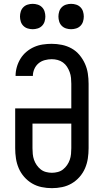

<svg xmlns="http://www.w3.org/2000/svg" viewBox="-20 -971 540 999"><path d="M250 8Q223 8 196.5 2.5Q170 -3 147 -16.5Q124 -30 106 -50.5Q88 -71 77.5 -95.5Q67 -120 63 -146.5Q59 -173 59 -200V-407H351V-535Q351 -550 349.5 -565.5Q348 -581 342.5 -596Q337 -611 328.5 -624Q320 -637 307.5 -646Q295 -655 280 -659Q265 -663 249 -663Q231 -663 212.5 -658Q194 -653 180 -641Q166 -629 158.5 -611.5Q151 -594 151 -576H61Q61 -599 67.5 -622Q74 -645 86.5 -665.5Q99 -686 117.5 -701.5Q136 -717 157.5 -726.5Q179 -736 202.5 -739.5Q226 -743 249 -743Q276 -743 302.5 -737.5Q329 -732 352.5 -719Q376 -706 393.5 -685Q411 -664 422 -639.5Q433 -615 437 -588.5Q441 -562 441 -535V-200Q441 -173 437 -146.5Q433 -120 422.5 -95.5Q412 -71 394 -50.5Q376 -30 353 -16.5Q330 -3 303.5 2.5Q277 8 250 8ZM250 -72Q265 -72 280.5 -76Q296 -80 308 -89.5Q320 -99 329 -112Q338 -125 343 -139.5Q348 -154 349.5 -169.5Q351 -185 351 -200V-328H149V-200Q149 -185 150.5 -169.5Q152 -154 157 -139.5Q162 -125 171 -112Q180 -99 192 -89.5Q204 -80 219.5 -76Q235 -72 250 -72ZM350 -819Q337 -819 324 -823Q311 -827 301.5 -836.5Q292 -846 288 -859Q284 -872 284 -885Q284 -898 288 -911Q292 -924 301.5 -933.5Q311 -943 324 -947Q337 -951 350 -951Q363 -951 376 -947Q389 -943 398.5 -933.5Q408 -924 412 -911Q416 -898 416 -885Q416 -872 412 -859Q408 -846 398.5 -836.5Q389 -827 376 -823Q363 -819 350 -819ZM150 -819Q137 -819 124 -823Q111 -827 101.5 -836.5Q92 -846 88 -859Q84 -872 84 -885Q84 -898 88 -911Q92 -924 101.5 -933.5Q111 -943 124 -947Q137 -951 150 -951Q163 -951 176 -947Q189 -943 198.5 -933.5Q208 -924 212 -911Q216 -898 216 -885Q216 -872 212 -859Q208 -846 198.5 -836.5Q189 -827 176 -823Q163 -819 150 -819Z"/></svg>

Font: Iosevka Curly Slab Medium
Style: Regular
Weight: 500
Monospace: yes
Designer: Belleve Invis
Foundry: Belleve Invis
Version: Version 22.1.2; ttfautohint (v1.8.4)